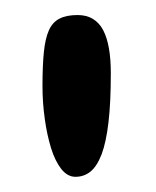

<svg xmlns="http://www.w3.org/2000/svg" viewBox="-20 -659 206 254"><path d="M79.8 -425.1Q69.3 -425.1 61.1 -435.4Q52.9 -445.8 47.5 -463.2Q42.1 -480.8 39.2 -502Q36.2 -523.3 36.2 -545.2Q36.2 -571.7 38 -589.8Q39.8 -607.9 44.6 -618.7Q49.4 -629.6 58.6 -634.3Q67.8 -639.1 82.6 -639.1Q94.5 -639.1 102.9 -634Q111.4 -628.8 116.5 -619.1Q121.6 -609.3 124.1 -595.1Q126.6 -580.9 126.6 -562.2Q126.6 -523.4 123.5 -497.1Q120.4 -470.7 114.4 -454.8Q108.3 -439 99.7 -432Q91.1 -425.1 79.8 -425.1Z"/></svg>

Font: Gluten Thin
Style: Regular
Weight: 100
Designer: Tyler Finck
Foundry: Etcetera Type Company
Version: Version 1.300